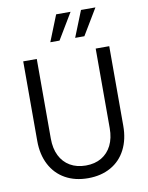

<svg xmlns="http://www.w3.org/2000/svg" viewBox="-100 -1001 836 1088"><g transform="rotate(-10 317.5 -457.0)"><path d="M70 -242V-700H148V-242Q148 -185 168.5 -143.5Q189 -102 227.5 -79.5Q266 -57 318 -57Q370 -57 408 -79.5Q446 -102 466.5 -143.5Q487 -185 487 -242V-700H565V-242Q565 -164 535 -105.5Q505 -47 449 -15.5Q393 16 318 16Q243 16 187 -15.5Q131 -47 100.5 -105.5Q70 -164 70 -242ZM300 -930H383L293 -780H240ZM443 -930H526L436 -780H383Z"/></g></svg>

Font: Uncut Sans Variable
Style: Regular
Weight: 400
Designer: Kasper Nordkvist
Foundry: UNCUT.wtf
Version: Version 1.304;Glyphs 3.2 (3246)